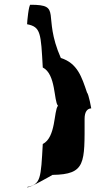

<svg xmlns="http://www.w3.org/2000/svg" viewBox="-20 -740 431 808"><path d="M94 47C94 58 201 -4 201 -4C342 -6 336 -54 336 -240C336 -268 346 -283 364 -284C364 -284 354 -342 346 -351C324 -416 306 -474 236 -496C156 -678 245 -720 108 -720C101 -720 94 -648 94 -638C152 -627 152 -600 160 -456C216 -428 206 -314 224 -295C206 -274 216 -162 160 -134C152 10 152 36 94 47Z"/></svg>

Font: Ampere
Style: UltExt
Weight: 400
Version: Version 1